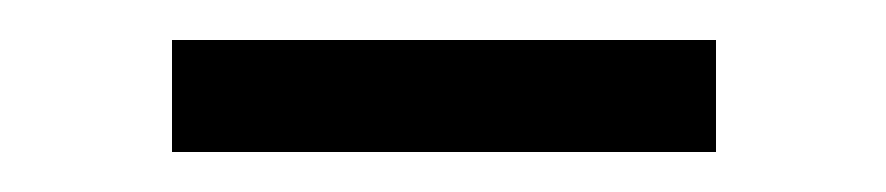

<svg xmlns="http://www.w3.org/2000/svg" viewBox="-20 -328 443 96"><path d="M66 -308H338V-252H66Z"/></svg>

Font: Encode Sans Narrow
Style: Light
Weight: 300
Designer: Pablo Impallari, Andres Torresi
Foundry: Pablo Impallari, Andres Torresi
Version: Version 1.000; ttfautohint (v1.00) -l 8 -r 50 -G 200 -x 14 -